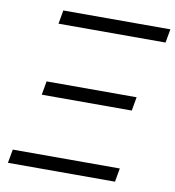

<svg xmlns="http://www.w3.org/2000/svg" viewBox="-79 -763 762 834"><g transform="rotate(10 302.5 -346.5)"><path d="M11.2 0H483.4L494.1 -60.1H22ZM122.6 -633.3H594.7L605.5 -693.4H133.3ZM104.5 -316.9H501.5L512.2 -377.4H115.2Z"/></g></svg>

Font: Cascadia Code NF Light
Style: Italic
Weight: 300
Italic angle: -10°
Monospace: yes
Designer: Aaron Bell
Foundry: Saja Typeworks
Version: Version 2404.023